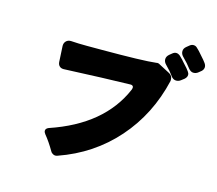

<svg xmlns="http://www.w3.org/2000/svg" viewBox="-112 -965 1223 1084"><g transform="rotate(15 500.0 -423.0)"><path d="M851 -746Q838 -759 838 -775.5Q838 -792 853 -804L869 -817Q879 -825 890 -825Q901 -825 909 -818.5Q917 -812 920 -808Q920 -808 928 -800L964 -759L971 -750Q984 -735 984 -721.5Q984 -708 973 -697L957 -684Q945 -674 929 -674Q913 -674 899 -692Q884 -713 851 -746ZM769 -678Q756 -691 756 -707Q756 -723 771 -736L787 -749Q797 -757 808 -757Q819 -757 831 -747Q839 -740 846 -732Q848 -730 850.5 -727.5Q853 -725 855 -722L873 -702Q885 -690 897 -673Q904 -664 904 -654Q904 -641 891 -629L874 -616Q862 -606 846 -606Q830 -606 816 -623V-624Q799 -648 769 -678ZM604 -518Q561 -517 436 -513Q217 -504 216 -504Q199 -504 190 -515Q183 -523 182 -537Q177 -628 177 -630Q177 -647 187.5 -657.5Q198 -668 214 -668Q215 -668 217 -668Q258 -665 310 -665H393Q637 -665 713 -674Q716 -675 719 -675Q728 -675 736 -669L797 -637Q817 -626 817 -604Q817 -600 817 -596Q769 -390 637 -240.5Q505 -91 310 -23Q297 -18 286 -23Q275 -28 270 -37Q241 -87 212 -122Q204 -132 204 -141Q204 -154 221 -161Q520 -262 618 -492Q623 -506 618.5 -512Q614 -518 604 -518Z"/></g></svg>

Font: Tsunagi Gothic Black
Style: Regular
Weight: 900
Designer: Yoshimichi Ohira
Foundry: Positype
Version: Version 1.001